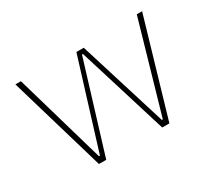

<svg xmlns="http://www.w3.org/2000/svg" viewBox="-99 -660 928 838"><g transform="rotate(-30 365.0 -241.5)"><path d="M527.3 -29.3 658.2 -483.4H685.1L543.5 0H507.3L368.2 -450.7H363.3L225.1 0H188.5L46.4 -483.4H74.2L205.6 -29.3H210.4L347.7 -472.7H384.8L522.5 -29.3Z"/></g></svg>

Font: Estedad-FD Thin
Style: Regular
Weight: 100
Designer: Amin Abedi
Version: Version 7.3